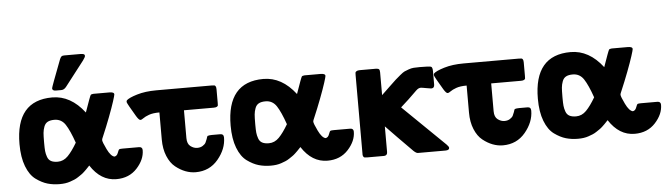

<svg xmlns="http://www.w3.org/2000/svg" viewBox="-46 -871 3680 1059"><g transform="rotate(-5 1794.5 -341.0)"><path d="M45 -228Q45 -469 247 -469Q349 -469 425 -370Q456 -459 460 -464Q463 -468 475 -469H564Q590 -469 590 -456Q590 -451 579.5 -418Q569 -385 549 -332.5Q529 -280 508 -231Q501 -216 501 -211Q501 -200 521 -159Q541 -118 561 -114Q575 -116 581 -133Q587 -150 591 -152Q595 -154 610 -154H700Q719 -154 719 -136Q719 -84 675.5 -36.5Q632 11 561 11Q475 11 418 -77Q417 -76 409.5 -68Q402 -60 398.5 -56.5Q395 -53 386 -44.5Q377 -36 369.5 -31Q362 -26 351 -18.5Q340 -11 329 -6.5Q318 -2 305 2.5Q292 7 277.5 9Q263 11 247 11Q211 11 180 2Q149 -7 116.5 -30.5Q84 -54 64.5 -104.5Q45 -155 45 -228ZM181 -220Q181 -193 182.5 -177.5Q184 -162 190 -145Q196 -128 210 -120.5Q224 -113 247 -113Q279 -113 303.5 -138Q328 -163 355 -209Q331 -278 309 -311.5Q287 -345 248 -345Q225 -345 211 -337.5Q197 -330 190.5 -312.5Q184 -295 182.5 -278Q181 -261 181 -230ZM251 -519Q251 -525 309 -676Q314 -687 318.5 -690.5Q323 -694 334 -694H424Q425 -694 428.5 -693.5Q432 -693 433.5 -693Q435 -693 437.5 -692.5Q440 -692 441.5 -691Q443 -690 444.5 -689Q446 -688 446.5 -686Q447 -684 447 -681Q447 -675 434 -657Q421 -639 328 -520Q316 -505 301 -505H271Q251 -505 251 -519Z M654 -407V-411L656 -417Q669 -430 715 -444Q761 -458 823 -458H1125Q1126 -458 1129 -458Q1140 -458 1144 -457Q1148 -456 1151 -451Q1154 -446 1154 -434V-360Q1154 -349 1153.5 -345.5Q1153 -342 1147.5 -338.5Q1142 -335 1130 -335H965V-181Q965 -149 983 -135.5Q1001 -122 1020 -122Q1038 -122 1050.5 -130Q1063 -138 1067.5 -146.5Q1072 -155 1076 -166.5Q1080 -178 1080 -179L1083 -183Q1092 -186 1107 -186H1153Q1172 -186 1172 -166Q1172 -103 1124.5 -46Q1077 11 1000 11Q972 11 944 0.5Q916 -10 889 -31.5Q862 -53 845.5 -93Q829 -133 829 -185V-335Q793 -335 771 -327Q749 -319 738.5 -311Q728 -303 721 -303Q713 -303 699 -326Q656 -398 654 -407Z M1214 -228Q1214 -469 1416 -469Q1518 -469 1594 -370Q1625 -459 1629 -464Q1632 -468 1644 -469H1733Q1759 -469 1759 -456Q1759 -451 1748.5 -418Q1738 -385 1718 -332.5Q1698 -280 1677 -231Q1670 -216 1670 -211Q1670 -200 1690 -159Q1710 -118 1730 -114Q1744 -116 1750 -133Q1756 -150 1760 -152Q1764 -154 1779 -154H1869Q1888 -154 1888 -136Q1888 -84 1844.5 -36.5Q1801 11 1730 11Q1644 11 1587 -77Q1586 -76 1578.5 -68Q1571 -60 1567.5 -56.5Q1564 -53 1555 -44.5Q1546 -36 1538.5 -31Q1531 -26 1520 -18.5Q1509 -11 1498 -6.5Q1487 -2 1474 2.5Q1461 7 1446.5 9Q1432 11 1416 11Q1380 11 1349 2Q1318 -7 1285.5 -30.5Q1253 -54 1233.5 -104.5Q1214 -155 1214 -228ZM1350 -220Q1350 -193 1351.5 -177.5Q1353 -162 1359 -145Q1365 -128 1379 -120.5Q1393 -113 1416 -113Q1448 -113 1472.5 -138Q1497 -163 1524 -209Q1500 -278 1478 -311.5Q1456 -345 1417 -345Q1394 -345 1380 -337.5Q1366 -330 1359.5 -312.5Q1353 -295 1351.5 -278Q1350 -261 1350 -230Z M1925 -20V-445Q1925 -455 1925.5 -459Q1926 -463 1932 -467Q1938 -471 1950 -471H2039Q2052 -471 2056.5 -466.5Q2061 -462 2061 -449V-323Q2079 -340 2106.5 -366.5Q2134 -393 2143.5 -401.5Q2153 -410 2170.5 -424.5Q2188 -439 2196 -442.5Q2204 -446 2219 -451.5Q2234 -457 2247.5 -458Q2261 -459 2281 -459Q2335 -459 2343.5 -455.5Q2352 -452 2352 -430V-356Q2352 -336 2334 -336Q2329 -336 2306 -340.5Q2283 -345 2277 -345Q2271 -345 2265 -342.5Q2259 -340 2250.5 -332Q2242 -324 2232.5 -314.5Q2223 -305 2203 -286Q2183 -267 2160 -247V-246L2392 -20Q2404 -8 2404 -1Q2404 12 2382 12H2230Q2221 12 2206.5 -1.5Q2192 -15 2126 -83Q2087 -124 2061 -150V-8Q2061 11 2043 12H1949Q1940 12 1935 11Q1930 10 1927.5 4.5Q1925 -1 1925 -4.5Q1925 -8 1925 -20Z M2355 -407V-411L2357 -417Q2370 -430 2416 -444Q2462 -458 2524 -458H2826Q2827 -458 2830 -458Q2841 -458 2845 -457Q2849 -456 2852 -451Q2855 -446 2855 -434V-360Q2855 -349 2854.5 -345.5Q2854 -342 2848.5 -338.5Q2843 -335 2831 -335H2666V-181Q2666 -149 2684 -135.5Q2702 -122 2721 -122Q2739 -122 2751.5 -130Q2764 -138 2768.5 -146.5Q2773 -155 2777 -166.5Q2781 -178 2781 -179L2784 -183Q2793 -186 2808 -186H2854Q2873 -186 2873 -166Q2873 -103 2825.5 -46Q2778 11 2701 11Q2673 11 2645 0.5Q2617 -10 2590 -31.5Q2563 -53 2546.5 -93Q2530 -133 2530 -185V-335Q2494 -335 2472 -327Q2450 -319 2439.5 -311Q2429 -303 2422 -303Q2414 -303 2400 -326Q2357 -398 2355 -407Z M2915 -228Q2915 -469 3117 -469Q3219 -469 3295 -370Q3326 -459 3330 -464Q3333 -468 3345 -469H3434Q3460 -469 3460 -456Q3460 -451 3449.5 -418Q3439 -385 3419 -332.5Q3399 -280 3378 -231Q3371 -216 3371 -211Q3371 -200 3391 -159Q3411 -118 3431 -114Q3445 -116 3451 -133Q3457 -150 3461 -152Q3465 -154 3480 -154H3570Q3589 -154 3589 -136Q3589 -84 3545.5 -36.5Q3502 11 3431 11Q3345 11 3288 -77Q3287 -76 3279.5 -68Q3272 -60 3268.5 -56.5Q3265 -53 3256 -44.5Q3247 -36 3239.5 -31Q3232 -26 3221 -18.5Q3210 -11 3199 -6.5Q3188 -2 3175 2.5Q3162 7 3147.5 9Q3133 11 3117 11Q3081 11 3050 2Q3019 -7 2986.5 -30.5Q2954 -54 2934.5 -104.5Q2915 -155 2915 -228ZM3051 -220Q3051 -193 3052.5 -177.5Q3054 -162 3060 -145Q3066 -128 3080 -120.5Q3094 -113 3117 -113Q3149 -113 3173.5 -138Q3198 -163 3225 -209Q3201 -278 3179 -311.5Q3157 -345 3118 -345Q3095 -345 3081 -337.5Q3067 -330 3060.5 -312.5Q3054 -295 3052.5 -278Q3051 -261 3051 -230Z"/></g></svg>

Font: CMU Sans Serif
Style: Bold
Weight: 700
Version: Version 0.7.0